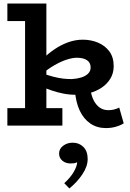

<svg xmlns="http://www.w3.org/2000/svg" viewBox="-20 -706 731 1079"><path d="M410.9 -173.2Q371.3 -173.2 337.3 -179.8Q303.3 -186.5 272.6 -196.9Q241.9 -207.4 212.4 -218.6V-296.1Q248 -283.2 278.7 -275.1Q309.4 -267.1 335.9 -264.1Q362.4 -261.2 384.2 -261.7Q412.6 -263.3 436.3 -270.5Q460 -277.7 474.6 -291.8Q489.3 -305.8 489.3 -327.1Q489.3 -354 468.8 -367.7Q448.4 -381.5 411.6 -381.5Q387.2 -381.5 354.7 -370.9Q322.1 -360.3 285.8 -339.5Q249.5 -318.8 212.4 -286.8L214.7 -369.7Q249.3 -404 286.5 -429.2Q323.7 -454.4 363.9 -468.7Q404.1 -483 445.3 -483Q491.1 -483 530.9 -466.4Q570.7 -449.8 595.2 -416.3Q619.6 -382.8 618.9 -331.7Q618.1 -292.6 599.5 -262.9Q581 -233.1 550.9 -213.1Q520.8 -193.2 484.1 -183.2Q447.3 -173.2 410.9 -173.2ZM21.4 0V-98.5H330.6V0ZM120.9 -30.7V-686H240.6V-30.7ZM21.4 -587.5V-686H231.4V-587.5ZM574.8 13.8Q525.3 13.8 487.8 -11.8Q450.2 -37.4 428 -84.6Q405.8 -131.9 401.2 -197H489.3Q495.1 -163 508.4 -138.6Q521.7 -114.2 541 -101Q560.3 -87.8 584.7 -87Q603 -86.2 619.1 -90.1Q635.1 -93.9 650.1 -101.4L675.2 -12.8Q655.4 -0.5 629.8 6.6Q604.2 13.8 574.8 13.8ZM472.7 187.7Q472.7 229.1 442.9 273.7Q413.1 318.2 369.7 353L341.1 323.5Q377.1 290.8 395.2 258.7Q413.3 226.6 413.5 205.6Q405.3 210.3 396.2 211.5Q387 212.6 376.1 212.6Q348.9 212.6 330.5 197Q312 181.4 312 157Q312 130.3 334.8 113.1Q357.6 95.9 388.5 95.9Q424.7 95.9 448.7 119.8Q472.7 143.6 472.7 187.7Z"/></svg>

Font: BioRhyme ExtraBold
Style: Regular
Weight: 800
Designer: Aoife Mooney
Foundry: Aoife Mooney Type
Version: Version 1.600;gftools[0.9.33]